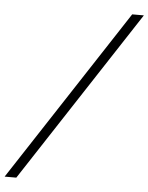

<svg xmlns="http://www.w3.org/2000/svg" viewBox="-145 -759 709 918"><g transform="rotate(5 210.0 -300.0)"><path d="M508 -713 -32 113H-88L452 -713Z"/></g></svg>

Font: DG Didot
Style: Bold Italic
Weight: 700
Designer: David Gatwood, Takis Katsoulidis, and George D. Matthiopoulos
Foundry: David Gatwood
Version: Version 1.0